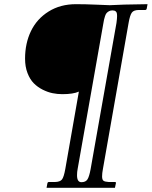

<svg xmlns="http://www.w3.org/2000/svg" viewBox="-20 -666 727 920"><path d="M370.1 207Q390.6 207 399.2 193.4Q407.7 179.7 414.1 145L538.1 -556.2Q541 -577.6 541 -588.9Q541 -597.7 539.6 -603.3Q538.1 -608.9 534.4 -611.6Q530.8 -614.3 527.8 -615Q524.9 -615.7 519 -616.2Q509.3 -616.2 502.2 -612.3Q495.1 -608.4 490.7 -603.3Q486.3 -598.1 483.2 -588.4Q480 -578.6 478.5 -571.8Q477.1 -564.9 475.1 -553.2L352.1 143.1Q349.1 157.7 349.1 173.8Q349.1 207 370.1 207ZM596.2 -556.2 473.1 144Q469.2 164.1 469.2 179.2Q469.2 195.3 476.1 200.2Q482.9 205.1 501 206.1H530.8Q537.1 206.1 535.2 212.9L530.8 233.9H203.1L207 212.9Q208.5 206.1 213.9 206.1H243.2Q268.1 205.6 277.1 193.8Q286.1 182.1 293 143.1L357.9 -227.1Q331.1 -214.8 278.8 -214.8Q254.9 -214.8 231.9 -219.5Q209 -224.1 184.6 -236.3Q160.2 -248.5 141.8 -267.1Q123.5 -285.6 111.8 -315.9Q100.1 -346.2 100.1 -384.8Q100.1 -458.5 128.4 -517.1Q156.7 -575.7 212.9 -610.8Q269 -646 344.2 -646Q387.7 -646 443.1 -643.6Q498.5 -641.1 505.9 -641.1L576.2 -644L687 -646L683.1 -625Q681.6 -618.2 675.8 -618.2H646Q620.6 -618.2 611.6 -605.5Q602.5 -592.8 596.2 -556.2Z"/></svg>

Font: Common Serif SemiBold
Style: Italic
Weight: 600
Italic angle: -12°
Designer: Philipp H. Poll, Khaled Hosny
Foundry: Stefan Peev, Context Ltd.
Version: Version 1.026